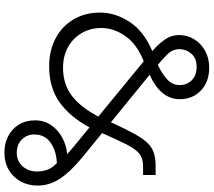

<svg xmlns="http://www.w3.org/2000/svg" viewBox="-69 -684 969 871"><g transform="rotate(90 415.5 -248.5)"><path d="M671 216Q631 216 598 199Q565 182 545.5 151Q526 120 526 77Q526 35 548 3.5Q570 -28 604.5 -46.5Q639 -65 679 -69Q675 -72 662.5 -83.5Q650 -95 620 -119L558 -170Q509 -80 443 -33.5Q377 13 281 13Q209 13 153.5 -16.5Q98 -46 67.5 -98.5Q37 -151 37 -218Q37 -287 79.5 -352Q122 -417 212 -455Q187 -475 163 -507Q139 -539 139 -577Q139 -613 157.5 -644Q176 -675 209.5 -694Q243 -713 287 -713Q351 -713 390.5 -675.5Q430 -638 430 -580Q430 -535 401 -500.5Q372 -466 319 -443L535 -267L540 -279Q568 -339 589 -377Q610 -415 630.5 -435Q651 -455 675.5 -462.5Q700 -470 733 -470H774V-413H737Q712 -413 695 -406.5Q678 -400 663 -382Q648 -364 631 -329.5Q614 -295 589 -239L584 -227L655 -169Q719 -119 755.5 -80Q792 -41 807 -6Q822 29 822 65Q822 107 803.5 141.5Q785 176 751 196Q717 216 671 216ZM274 -480Q310 -496 338 -520.5Q366 -545 366 -579Q366 -611 344.5 -633.5Q323 -656 283 -656Q244 -656 223.5 -632Q203 -608 203 -579Q203 -546 227.5 -522Q252 -498 274 -480ZM287 -50Q360 -50 412 -88Q464 -126 509 -210L258 -416Q180 -385 143.5 -332.5Q107 -280 107 -223Q107 -175 129.5 -135.5Q152 -96 193 -73Q234 -50 287 -50ZM673 160Q710 160 734 134Q758 108 758 66Q758 44 750 21.5Q742 -1 720 -22Q666 -20 628 6Q590 32 590 81Q590 114 613 137Q636 160 673 160Z"/></g></svg>

Font: MuseoModerno Light
Style: Regular
Weight: 300
Designer: Pablo Cosgaya, Héctor Gatti, Marcela Romero, and the Authors of The MuseoModerno Project.
Foundry: Omnibus-Type Team
Version: Version 1.001